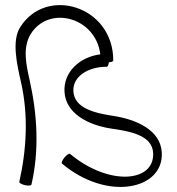

<svg xmlns="http://www.w3.org/2000/svg" viewBox="-20 -721 698 756"><path d="M104 5C135 -129 127 -269 97 -404C83 -466 68 -533 101 -587C172 -702 357 -654 375 -507C294 -497 229 -437 234 -359C239 -274 327 -229 416 -215C492 -204 579 -189 583 -119C589 -2 408 12 256 -115C253 -118 243 -112 234 -101C225 -90 221 -80 224 -77C403 74 626 25 617 -121C612 -209 517 -251 424 -265C352 -276 273 -295 269 -361C265 -422 331 -459 401 -458C404 -458 407 -465 409 -476C415 -475 426 -479 426 -483C426 -699 160 -777 59 -613C26 -560 46 -470 63 -396C92 -267 85 -134 56 -5C55 -1 65 5 78 8C92 11 103 10 104 5Z"/></svg>

Font: Nupuram Thin
Style: Regular
Weight: 100
Designer: Santhosh Thottingal (santhosh.thottingal@gmail.com)
Foundry: SMC
Version: Version 1.000